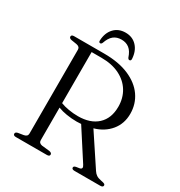

<svg xmlns="http://www.w3.org/2000/svg" viewBox="-200 -1014 1084 1154"><g transform="rotate(30 342.0 -437.0)"><path d="M604.5 -464.5Q604.5 -395.5 564.2 -346.8Q524 -298 456 -278.5L598 -64Q607 -50 619.2 -41.8Q631.5 -33.5 653 -29.5Q672 -26 677.8 -22.5Q683.5 -19 683.5 -13Q683.5 0 663 0H485.5Q466 0 466 -13Q466 -22 481.5 -25.5L504.5 -29Q528 -34 512 -58.5L379 -264.5Q363.5 -263 349 -263Q313 -263 278.8 -268.5Q244.5 -274 217.5 -284.5V-59Q217.5 -38 241 -34L295.5 -28Q312.5 -24.5 312.5 -13Q312.5 0 293.5 0H78.5Q60 0 60 -13Q60 -24.5 77 -28L114.5 -34Q139 -38.5 139 -59V-641Q139 -661.5 114.5 -666L77 -672Q60 -675.5 60 -687Q60 -700 78.5 -700H287.5Q389 -700 459.8 -669.5Q530.5 -639 567.5 -585.8Q604.5 -532.5 604.5 -464.5ZM217.5 -670V-315.5Q241.5 -306 273.8 -300.5Q306 -295 338 -295Q424 -295 472.5 -339.8Q521 -384.5 521 -465.5Q521 -525 492.8 -571.2Q464.5 -617.5 411.8 -643.8Q359 -670 285.5 -670ZM337 -825Q304 -825 282.2 -807.5Q260.5 -790 247.5 -751.5Q243 -741.5 236 -741.5Q224.5 -741.5 225.5 -756Q228 -809 258 -841.2Q288 -873.5 337 -873.5Q385.5 -873.5 415.5 -841.2Q445.5 -809 448.5 -756Q449.5 -741.5 437.5 -741.5Q430.5 -741.5 425.5 -751.5Q413 -790 391 -807.5Q369 -825 337 -825Z"/></g></svg>

Font: Fraunces 9pt Light
Style: Regular
Weight: 300
Version: Version 1.000;[0bf87f6ff]